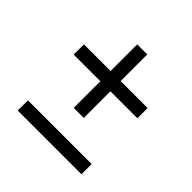

<svg xmlns="http://www.w3.org/2000/svg" viewBox="-149 -697 810 810"><g transform="rotate(45 256.0 -292.0)"><path d="M225 -190V-349H66V-410H225V-569H285V-410H446V-349H285V-190ZM66 -15V-76H446V-15Z"/></g></svg>

Font: Saira SemiCondensed
Style: Regular
Weight: 400
Width: 4
Designer: Hector Gatti with collaboration of the Omnibus-Type team
Foundry: Omnibus-Type
Version: Version 1.101